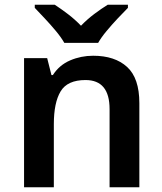

<svg xmlns="http://www.w3.org/2000/svg" viewBox="-20 -786 682 806"><path d="M371 -552Q462 -552 513.5 -505Q565 -458 565 -353V0H440V-328Q440 -450 339 -450Q263 -450 234.5 -402.5Q206 -355 206 -265V0H81V-542H178L196 -471H202Q229 -513 274.5 -532.5Q320 -552 371 -552ZM250 -606Q237 -629 214.5 -656Q192 -683 168 -708.5Q144 -734 126 -753V-766H210Q236 -749 265 -727Q294 -705 320 -678Q346 -705 376 -727.5Q406 -750 432 -766H517V-753Q499 -735 474.5 -709Q450 -683 427.5 -656Q405 -629 392 -606Z"/></svg>

Font: Noto Sans Medefaidrin SemiBold
Style: Regular
Weight: 600
Designer: Dalton Maag Ltd
Foundry: Dalton Maag Ltd
Version: Version 1.002; ttfautohint (v1.8.4.7-5d5b)